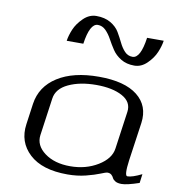

<svg xmlns="http://www.w3.org/2000/svg" viewBox="-87 -868 850 944"><g transform="rotate(10 338.0 -396.0)"><path d="M523.4 -167 549.8 -354.5Q556.6 -404.3 507.3 -431.2Q458 -458 377 -458Q295.9 -458 238.8 -431.2Q181.6 -404.3 174.8 -354.5L148.4 -167Q141.6 -115.2 190.9 -78.6Q240.2 -42 318.4 -42Q396.5 -42 456.5 -78.6Q516.6 -115.2 523.4 -167ZM599.6 -121.1Q588.9 -42 604.5 -42Q628.9 -42 675.8 -65.4L669.9 -20.5Q609.4 0 583 0Q562.5 0 551.3 -6.8Q540 -13.7 536.6 -21.5Q533.2 -29.3 525.9 -36.1Q518.6 -43 505.9 -43Q498 -43 472.2 -32.2Q446.3 -21.5 403.8 -10.7Q361.3 0 312.5 0Q185.5 0 122.1 -59.1Q58.6 -118.2 71.3 -208L85.9 -312.5Q98.6 -400.4 176.8 -450.2Q254.9 -500 382.8 -500Q511.7 -500 575.2 -449.7Q638.7 -399.4 627 -312.5ZM665 -729.5Q661.1 -702.1 647.9 -670.9Q634.8 -639.6 606.4 -611.8Q578.1 -584 543 -584Q503.9 -584 476.1 -601.1Q448.2 -618.2 432.1 -642.6Q416 -667 402.8 -691.4Q389.6 -715.8 372.6 -732.9Q355.5 -750 333 -750Q293 -750 278.3 -646.5H195.3Q199.2 -673.8 212.4 -705.1Q225.6 -736.3 254.4 -764.2Q283.2 -792 318.4 -792Q360.4 -792 389.6 -774.9Q418.9 -757.8 433.6 -732.9Q448.2 -708 460 -683.6Q471.7 -659.2 487.8 -642.1Q503.9 -625 527.3 -625Q567.4 -625 582 -729.5Z"/></g></svg>

Font: okolaks
Style: RegularItalic
Weight: 500
Italic angle: -8°
Version: Version 000.6.0